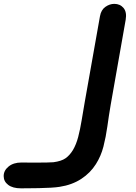

<svg xmlns="http://www.w3.org/2000/svg" viewBox="-416 -548 720 1019"><path d="M-396.5 386.5Q-396.5 357 -370.5 335.8Q-344.5 314.5 -302 314.5Q-292.5 314.5 -269.5 314.8Q-246.5 315 -219 315Q-191.5 315 -167.5 314.5Q-143.5 314 -132.5 313Q-90.5 307.5 -68.5 292.2Q-46.5 277 -29 248.5Q-11.5 219 -1 178.8Q9.5 138.5 17.2 91.2Q25 44 33.5 -5L114.5 -461.5Q120.5 -495.5 143.2 -511.5Q166 -527.5 190.5 -527.5Q221.5 -527.5 239.8 -505.5Q258 -483.5 251 -443L171.5 8Q161.5 66.5 153.8 122.8Q146 179 133 229.8Q120 280.5 93 323Q63.5 370 14.8 401.8Q-34 433.5 -99.5 443.5Q-117.5 446.5 -147.2 448.2Q-177 450 -209.2 450.5Q-241.5 451 -267.8 451.2Q-294 451.5 -305 451.5Q-348.5 451.5 -372.5 433.2Q-396.5 415 -396.5 386.5Z"/></svg>

Font: Edu QLD Hand
Style: Regular
Weight: 400
Designer: Tina and Corey Anderson, Eben Sorkin
Foundry: Sorkin Type Co.
Version: Version 2.000